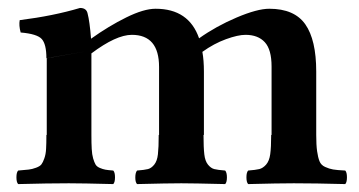

<svg xmlns="http://www.w3.org/2000/svg" viewBox="-20 -463 907 485"><path d="M210.9 -122.1Q210.9 -100.6 211.7 -86.7Q212.4 -72.8 215.3 -62.7Q218.3 -52.7 221.4 -47.4Q224.6 -42 232.2 -38.8Q239.7 -35.6 246.3 -34.4Q252.9 -33.2 266.1 -32.2Q270.5 -27.8 270.5 -15.1Q270.5 -2.4 266.1 2Q188 0 153.8 0Q102.1 0 25.9 2Q21.5 -2.4 21.5 -15.1Q21.5 -27.8 25.9 -32.2Q44.4 -33.7 52.7 -34.7Q61 -35.6 71 -39.3Q81.1 -43 84.7 -47.9Q88.4 -52.7 92 -63Q95.7 -73.2 96.4 -86.7Q97.2 -100.1 97.2 -122.1H98.1V-315.9L195.8 -333L97.2 -315.9Q97.2 -351.6 85.4 -364.5Q73.7 -377.4 32.2 -380.9Q27.3 -398.9 29.8 -412.1Q115.2 -422.9 182.1 -442.9Q198.2 -442.9 201.2 -429.2Q206.5 -409.2 210 -365.2Q254.4 -397 298.8 -418.9Q343.3 -440.9 373 -440.9Q457 -440.9 482.9 -366.2Q525.4 -396.5 577.6 -418.7Q629.9 -440.9 660.2 -440.9Q723.6 -440.9 751.2 -401.6Q778.8 -362.3 778.8 -282.2V-122.1Q778.8 -96.7 781 -81.1Q783.2 -65.4 787.1 -55.7Q791 -45.9 801.3 -41.3Q811.5 -36.6 821.5 -34.9Q831.5 -33.2 852.1 -32.2Q856.4 -27.8 856.4 -15.1Q856.4 -2.4 852.1 2Q775.9 0 722.2 0Q683.1 0 606.9 2Q602.5 -2.4 602.5 -15.1Q602.5 -27.8 606.9 -32.2Q626 -33.7 635 -35.9Q644 -38.1 652.1 -47.1Q660.2 -56.2 662.6 -73.5Q665 -90.8 665 -122.1H666V-294.9Q666 -337.9 648.9 -356.4Q631.8 -375 600.1 -375Q581.1 -375 550.8 -364Q520.5 -353 491.2 -332Q495.1 -310.5 495.1 -282.2V-122.1H494.1Q494.1 -90.3 496.1 -73.2Q498 -56.2 505.4 -47.1Q512.7 -38.1 521.2 -35.9Q529.8 -33.7 548.8 -32.2Q553.2 -27.3 553.2 -14.9Q553.2 -2.4 548.8 2Q466.8 0 438 0Q404.3 0 326.2 2Q321.8 -2.4 321.8 -14.6Q321.8 -26.9 326.2 -32.2Q345.2 -33.7 353.8 -35.9Q362.3 -38.1 369.6 -47.1Q377 -56.2 378.9 -73.2Q380.9 -90.3 380.9 -122.1H381.8V-293.9Q381.8 -375 313 -375Q273.4 -375 210.9 -328.1Z"/></svg>

Font: Common Serif SemiBold
Style: Regular
Weight: 600
Designer: Philipp H. Poll, Khaled Hosny
Foundry: Stefan Peev, Context Ltd.
Version: Version 1.026